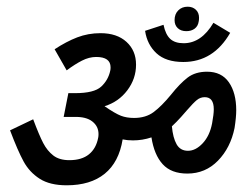

<svg xmlns="http://www.w3.org/2000/svg" viewBox="-20 -565 735 573"><path d="M501 -505Q501 -523 512 -534Q523 -545 540 -545Q555 -545 564.5 -536Q574 -527 574 -512Q574 -505 573 -501Q571 -487 561 -479.5Q551 -472 536 -472Q520 -472 510.5 -481Q501 -490 501 -505ZM413 -473 468 -491Q474 -462 488 -449Q502 -436 528 -436Q581 -436 617 -497L667 -467Q617 -380 527 -380Q475 -380 447 -406Q419 -432 413 -473ZM685 -236Q685 -215 680 -183Q668 -124 630.5 -85.5Q593 -47 539 -47Q491 -47 465.5 -75Q440 -103 432 -155Q405 -146 377 -146Q360 -146 346 -149Q335 -81 292.5 -46.5Q250 -12 179 -12Q129 -12 98.5 -31.5Q68 -51 50.5 -83Q33 -115 10 -176L79 -209Q97 -161 109 -138Q121 -115 139 -101Q157 -87 187 -87Q224 -87 245.5 -104.5Q267 -122 273 -154Q274 -158 274 -165Q274 -188 255.5 -202.5Q237 -217 202 -216H192H170L184 -287H204Q261 -287 282 -306.5Q303 -326 309 -354Q310 -358 310 -364Q310 -395 267 -395Q246 -395 224.5 -384Q203 -373 179 -355L143 -418Q178 -441 210.5 -453.5Q243 -466 280 -466Q329 -466 357.5 -440Q386 -414 386 -372Q386 -330 360 -295.5Q334 -261 292 -248Q324 -226 341 -219.5Q358 -213 380 -213Q415 -213 438.5 -230.5Q462 -248 490 -282Q517 -316 540 -333.5Q563 -351 598 -351Q641 -351 663 -319.5Q685 -288 685 -236ZM613 -197Q618 -224 618 -239Q618 -275 591 -275Q578 -275 567.5 -266.5Q557 -258 538 -236Q533 -230 520 -215.5Q507 -201 493 -188Q496 -154 507 -134.5Q518 -115 541 -115Q564 -115 585 -137.5Q606 -160 613 -197Z"/></svg>

Font: Cambay Devanagari
Style: Bold Italic
Weight: 700
Designer: Pooja Saxena
Foundry: Pooja Saxena
Version: Version 1.005;PS 001.005;hotconv 1.0.70;makeotf.lib2.5.58329